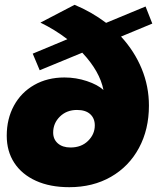

<svg xmlns="http://www.w3.org/2000/svg" viewBox="-20 -771 654 798"><path d="M483 -619Q539 -558 569 -485Q599 -412 599 -332Q599 -233 557.5 -156Q516 -79 441 -36Q366 7 268 7Q188 7 129.5 -19.5Q71 -46 39.5 -94Q8 -142 8 -207Q8 -277 38 -332Q68 -387 122.5 -418Q177 -449 248 -449Q296 -449 341 -434Q386 -419 410 -397Q395 -474 322 -552L145 -479L116 -548L260 -608Q208 -648 148 -677L290 -751Q360 -722 421 -676L585 -744L613 -673ZM374 -250Q374 -279 355 -296.5Q336 -314 300 -314Q257 -314 229 -286.5Q201 -259 201 -220Q201 -192 220.5 -175Q240 -158 273 -158Q318 -158 346 -185.5Q374 -213 374 -250Z"/></svg>

Font: Gontserrat ExtraBold
Style: Italic
Weight: 800
Italic angle: -11.3°
Designer: Julieta Ulanovsky
Foundry: Julieta Ulanovsky
Version: Version 6.001